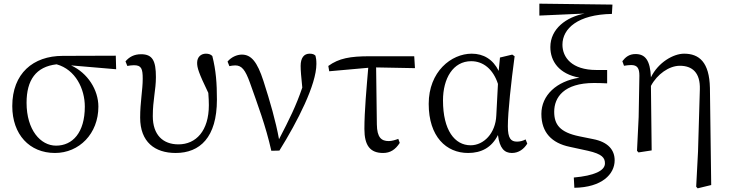

<svg xmlns="http://www.w3.org/2000/svg" viewBox="-20 -821 3982 1048"><path d="M286 -26C201 -26 125 -112 125 -260C125 -384 176 -457 289 -470C393 -441 443 -335 443 -239C443 -97 376 -26 286 -26ZM614 -443 612 -517 322 -516C161 -516 47 -420 47 -242C47 -87 141 14 280 14C412 14 517 -91 517 -239C517 -331 458 -423 368 -464Z M675 -461C686 -463 699 -465 711 -465C752 -465 759 -446 759 -391C759 -330 745 -264 745 -179C745 -46 825 14 939 14C1071 14 1164 -71 1164 -277C1164 -366 1159 -436 1139 -515C1131 -524 1119 -528 1104 -528C1077 -528 1056 -510 1056 -478C1056 -451 1064 -424 1117 -314C1119 -288 1120 -267 1120 -247C1120 -107 1050 -33 954 -33C869 -33 814 -85 814 -187C814 -275 831 -330 831 -400C831 -489 813 -525 750 -525C712 -525 685 -510 665 -486Z M1232 -460C1242 -462 1252 -464 1264 -464C1300 -464 1319 -439 1344 -370C1386 -251 1430 -136 1461 2L1505 1C1604 -158 1707 -359 1707 -472C1707 -494 1705 -505 1702 -517C1695 -524 1687 -528 1670 -528C1639 -528 1621 -505 1621 -461C1621 -436 1624 -402 1630 -343C1596 -243 1559 -169 1503 -61C1485 -160 1454 -267 1418 -379C1384 -484 1351 -523 1300 -523C1273 -523 1242 -509 1222 -485Z M2033 -453 2245 -449 2241 -514H1999C1891 -514 1830 -503 1772 -461L1777 -432L1990 -451C1981 -344 1969 -215 1969 -117C1969 -26 2001 14 2071 14C2110 14 2138 -4 2162 -41L2154 -63C2138 -57 2119 -51 2102 -51C2062 -51 2038 -70 2037 -142Z M2689 -191C2685 -93 2620 -28 2549 -28C2462 -28 2398 -110 2398 -273C2398 -393 2453 -487 2552 -487C2618 -487 2672 -443 2698 -363ZM2849 -60C2834 -52 2818 -48 2802 -48C2769 -48 2752 -65 2752 -132C2752 -209 2770 -373 2789 -514L2776 -523L2709 -507L2702 -434C2671 -497 2619 -528 2555 -528C2443 -528 2320 -430 2320 -254C2320 -75 2416 14 2535 14C2608 14 2664 -16 2698 -84C2707 -12 2733 14 2774 14C2812 14 2840 -8 2858 -37Z M3142 -77C3035 -99 3005 -142 3005 -211C3005 -289 3057 -368 3223 -368C3245 -368 3273 -367 3294 -366V-439H3235C3101 -439 3050 -508 3050 -577C3050 -665 3134 -742 3320 -745L3323 -796L2924 -801V-736L3171 -747C3071 -728 2984 -664 2984 -564C2984 -487 3031 -417 3143 -397C3018 -378 2935 -301 2935 -199C2935 -97 2993 -40 3088 -20L3189 2C3268 20 3282 41 3282 71C3282 111 3223 138 3112 148L3115 204C3265 202 3335 130 3335 54C3335 -1 3301 -46 3216 -62Z M3855 -341C3852 -482 3796 -528 3714 -528C3656 -528 3573 -481 3533 -399C3529 -492 3502 -526 3449 -526C3414 -526 3394 -509 3377 -487L3386 -462C3399 -464 3412 -466 3425 -466C3459 -466 3470 -448 3470 -408L3466 -182L3457 2L3465 11L3537 0L3533 -352C3567 -416 3632 -462 3691 -462C3759 -462 3803 -424 3800 -333L3790 7L3780 198L3788 207L3862 189Z"/></svg>

Font: Noto Serif CJK JP
Style: Regular
Weight: 400
Designer: Ryoko NISHIZUKA 西塚涼子 (kana & ideographs); Frank Grießhammer (Latin, Greek & Cyrillic); Wenlong ZHANG 张文龙 (bopomofo); San
Foundry: Adobe Systems Incorporated
Version: Version 1.000;PS 1;hotconv 16.6.53;makeotf.lib2.5.65590